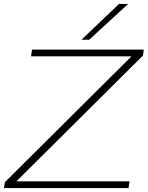

<svg xmlns="http://www.w3.org/2000/svg" viewBox="-32 -951 747 971"><path d="M-12 0 -7 -30 633 -666H125L130 -700H695L691 -670L51 -34H623L618 0ZM380 -750 570 -931H616L419 -750Z"/></svg>

Font: Georama Extended ExtraLight
Style: Italic
Weight: 200
Width: 7
Italic angle: -9°
Designer: Jean-Baptiste Levee
Foundry: Production Type
Version: Version 1.000